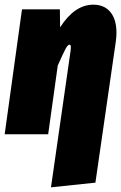

<svg xmlns="http://www.w3.org/2000/svg" viewBox="-32 -574 518 821"><path d="M466 -434Q466 -416 463 -395L376 207L186 227L270 -358Q271 -364 271 -372Q271 -383 265 -383Q258 -383 248.5 -365.5Q239 -348 215 -294L174 0H-12L62 -534H224L225 -457Q287 -554 367 -554Q414 -554 440 -522.5Q466 -491 466 -434Z"/></svg>

Font: Fira Sans Extra Condensed Black
Style: Italic
Weight: 900
Width: 3
Italic angle: -8°
Designer: Carrois Corporate & Edenspiekermann AG
Foundry: Carrois Corporate GbR & Edenspiekermann AG
Version: Version 4.203